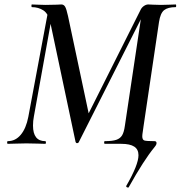

<svg xmlns="http://www.w3.org/2000/svg" viewBox="-20 -645 810 861"><path d="M554 196Q551 196 548 194Q545 192 546 189Q601 94 601 51Q601 25 582 12.5Q563 0 524 0H450Q447 0 447 -6Q447 -12 450 -12Q484 -12 501.5 -18Q519 -24 527.5 -38Q536 -52 540 -81L615 -582L639 -613L333 -7Q331 -3 326 -3Q321 -3 319 -8L206 -542Q197 -584 174.5 -598.5Q152 -613 123 -613Q121 -613 121 -619Q121 -625 123 -625Q140 -625 149 -624L184 -623L234 -624Q243 -625 255 -625Q266 -625 272 -615Q278 -605 285 -573L382 -116L328 -38L610 -600Q615 -611 625 -618Q635 -625 645 -625Q657 -625 666 -624L702 -623L741 -624Q750 -625 768 -625Q770 -625 770 -619Q770 -613 768 -613Q733 -613 716 -599.5Q699 -586 693 -546L624 -81Q623 -71 620.5 -56Q618 -41 618 -34Q618 -18 627.5 -15Q637 -12 673 -12Q682 -12 682 -3Q682 2 678 8Q674 14 672 16Q625 73 557 195Q557 196 554 196ZM15 -12Q49 -12 73 -40.5Q97 -69 107 -121L197 -602L218 -600L132 -123Q128 -103 128 -82Q128 -12 183 -12Q186 -12 186 -6Q186 0 183 0Q161 0 149 -1L98 -2L53 -1Q40 0 15 0Q12 0 12 -6Q12 -12 15 -12Z"/></svg>

Font: Cormorant Garamond SemiBold
Style: Italic
Weight: 600
Italic angle: -10°
Designer: Christian Thalmann (Catharsis Fonts)
Foundry: Catharsis Fonts
Version: Version 4.000